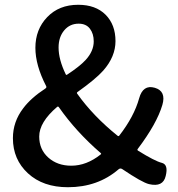

<svg xmlns="http://www.w3.org/2000/svg" viewBox="-20 -770 746 803"><path d="M264 13Q160 13 97 -45Q34 -103 34 -192Q34 -261 77 -317Q109 -360 170 -400Q176 -404 173 -410Q128 -497 128 -570Q128 -647 177.5 -698.5Q227 -750 307 -750Q380 -750 421.5 -708.5Q463 -667 463 -598Q463 -533 412 -475Q380 -439 304 -385Q300 -382 303 -378Q370 -284 472 -202Q476 -199 479 -203Q541 -283 562 -359Q578 -417 627 -403Q676 -389 659 -331Q636 -253 556 -147Q553 -143 557 -140Q628 -96 656.5 -89Q685 -82 673 -34Q662 14 603 0Q574 -7 491 -63Q483 -68 476 -62Q389 13 264 13ZM278 -77Q342 -77 401 -124Q405 -127 401 -130Q298 -219 226 -322Q223 -326 219 -323Q144 -259 144 -199Q144 -145 182 -111Q220 -77 278 -77ZM255 -459Q257 -455 261 -458Q313 -492 338 -519Q372 -556 372 -597Q372 -629 356 -650Q340 -671 309 -671Q272 -671 248.5 -643Q225 -615 225 -571Q225 -521 255 -459Z"/></svg>

Font: Resource Han Rounded JP Medium
Style: Regular
Weight: 500
Designer: Cyano Hao (round all glyphs); Ryoko NISHIZUKA 西塚涼子 (kana, bopomofo & ideographs); Paul D. Hunt (Latin, Greek & Cyrillic)
Foundry: Cyano Hao
Version: 0.990